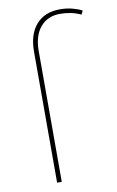

<svg xmlns="http://www.w3.org/2000/svg" viewBox="-83 -766 494 812"><g transform="rotate(-10 164.0 -360.0)"><path d="M95 0H115V-562Q115 -627 146 -664Q177 -701 231 -701Q254 -701 276.5 -696.5Q299 -692 320 -682L328 -698Q319 -703 308 -707Q297 -711 285 -714Q273 -717 260 -718.5Q247 -720 234 -720Q168 -720 131.5 -678.5Q95 -637 95 -563Z"/></g></svg>

Font: Fixel Variable
Style: Regular
Weight: 100
Width: 3
Designer: AlfaBravo + MacPaw
Foundry: Kyrylo Tkachov, Marchela Mozhyna, Serhii Makarenko, Maria Weinstein, Zakhar Kryvoshyya
Version: Version 1.211